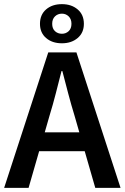

<svg xmlns="http://www.w3.org/2000/svg" viewBox="-22 -907 602 927"><path d="M217 -348 194 -268H361L338 -348Q322 -400 307.5 -455Q293 -510 279 -564H275Q261 -509 247 -454.5Q233 -400 217 -348ZM-2 0 211 -654H347L560 0H438L387 -177H167L116 0ZM277 -698Q230 -698 200.5 -723.5Q171 -749 171 -792Q171 -836 200.5 -861.5Q230 -887 277 -887Q323 -887 353 -861.5Q383 -836 383 -792Q383 -749 353 -723.5Q323 -698 277 -698ZM277 -744Q296 -744 309.5 -756.5Q323 -769 323 -792Q323 -815 309.5 -828Q296 -841 277 -841Q257 -841 243.5 -828Q230 -815 230 -792Q230 -769 243.5 -756.5Q257 -744 277 -744Z"/></svg>

Font: Giro Semibold
Style: Regular
Weight: 600
Designer: Paul D. Hunt
Foundry: Adobe Systems Incorporated
Version: Version 1.000;PS 1.0;hotconv 1.0.88;makeotf.lib2.5.647800